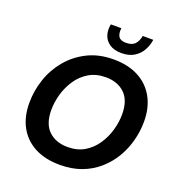

<svg xmlns="http://www.w3.org/2000/svg" viewBox="-163 -1069 1130 1215"><g transform="rotate(20 402.0 -461.0)"><path d="M60 -292Q60 -373 86.5 -451.5Q113 -530 165.5 -593Q218 -656 294 -694Q370 -732 468 -732Q568 -732 638 -694.5Q708 -657 745.5 -588.5Q783 -520 783 -428Q783 -362 766 -298Q749 -234 716 -178.5Q683 -123 633.5 -79.5Q584 -36 519.5 -12Q455 12 375 12Q276 12 205.5 -25Q135 -62 97.5 -130Q60 -198 60 -292ZM206 -297Q206 -203 254.5 -157Q303 -111 382 -111Q448 -111 495.5 -139.5Q543 -168 574.5 -215Q606 -262 621.5 -316.5Q637 -371 637 -423Q637 -517 588.5 -563Q540 -609 461 -609Q396 -609 348 -580.5Q300 -552 268.5 -505Q237 -458 221.5 -403.5Q206 -349 206 -297ZM499 -786Q450 -786 419.5 -806.5Q389 -827 378 -860.5Q367 -894 375 -934H446Q441 -898 454 -877.5Q467 -857 504 -857Q545 -857 564 -877.5Q583 -898 590 -934H661Q655 -894 636 -860.5Q617 -827 583 -806.5Q549 -786 499 -786Z"/></g></svg>

Font: Kufam SemiBold
Style: Italic
Weight: 600
Italic angle: -11°
Designer: Artur Schmal
Foundry: Original Type
Version: Version 1.301; ttfautohint (v1.8.3)